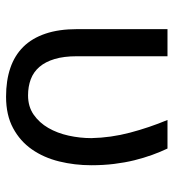

<svg xmlns="http://www.w3.org/2000/svg" viewBox="11 -579 578 640"><g transform="rotate(90 300.0 -259.0)"><path d="M167.5 -528.3V-226.1Q167.5 -182.6 176.8 -151.9Q186 -121.1 203.1 -101.3Q220.2 -81.5 244.4 -72.5Q268.6 -63.5 297.9 -63.5Q335.4 -63.5 362.3 -82.3Q389.2 -101.1 406.5 -131.1Q423.8 -161.1 432.1 -198.7Q440.4 -236.3 440.4 -274.4Q439 -339.8 422.1 -403.6Q405.3 -467.3 379.9 -528.3H475.1Q486.3 -504.9 496.3 -477.3Q506.3 -449.7 514.2 -418Q522 -386.2 526.4 -350.3Q530.8 -314.5 530.8 -274.4Q530.8 -218.8 518.1 -167.2Q505.4 -115.7 478 -76.4Q450.7 -37.1 407.2 -13.7Q363.8 9.8 302.2 9.8Q248.5 9.8 206.8 -4.4Q165 -18.6 136.2 -47.6Q107.4 -76.7 92.3 -121.3Q77.1 -166 77.1 -227.1V-528.3Z"/></g></svg>

Font: Roboto Mono
Style: Regular
Weight: 400
Designer: Google
Version: Version 2.000985; 2015; ttfautohint (v1.3)